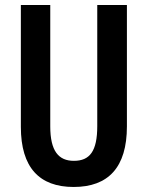

<svg xmlns="http://www.w3.org/2000/svg" viewBox="-20 -734 587 764"><path d="M485 -231V-714H367V-232C367 -132 337 -94 274 -94C213 -94 180 -133 180 -231V-714H63V-229C63 -67 137 10 273 10C411 10 485 -68 485 -231Z"/></svg>

Font: Noto Sans Lao Looped ExtraCondensed SemiBold
Style: Regular
Weight: 600
Width: 2
Designer: Mark Frömberg, Ben Mitchell
Foundry: The Fontpad Ltd
Version: Version 1.002